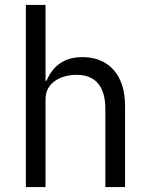

<svg xmlns="http://www.w3.org/2000/svg" viewBox="-20 -760 608 780"><path d="M85 0H165V-358C165 -424 227 -456 291 -456C368 -456 408 -409 408 -317V0H488V-331C488 -456 421 -528 315 -528C238 -528 194 -490 169 -432H165V-740H85Z"/></svg>

Font: IBM Plex Arabic
Style: Regular
Weight: 400
Designer: Mike Abbink, Paul van der Laan, Pieter van Rosmalen, Wael Morcos, Khajak Apelian
Foundry: Bold Monday
Version: Version 1.0